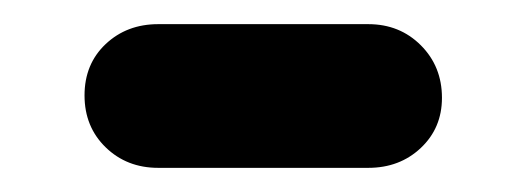

<svg xmlns="http://www.w3.org/2000/svg" viewBox="-20 -386 436 159"><path d="M111 -247Q85 -247 67.5 -264Q50 -281 50 -307Q50 -333 67.5 -349.5Q85 -366 111 -366H285Q311 -366 328.5 -348.5Q346 -331 346 -305Q346 -280 328.5 -263.5Q311 -247 285 -247Z"/></svg>

Font: zvoove
Style: Bold
Weight: 700
Designer: Vernon Adams (Nunito) & Andrew Paglinawan (Quicksand)
Foundry: zvoove
Version: Version 3.006